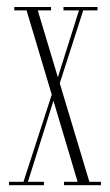

<svg xmlns="http://www.w3.org/2000/svg" viewBox="-20 -544 322 564"><path d="M6.5 0V-10H49L132 -266L58 -513.5H22V-523.5H130V-513.5H91L150 -317L212 -513.5H166.5V-523.5H266.5V-513.5H224.5L155.5 -299.5L242.5 -10H276.5V0H168V-10H208L137 -248L62 -10H109V0Z"/></svg>

Font: Imbue 100pt Thin
Style: Regular
Weight: 100
Designer: Tyler Finck
Foundry: Etcetera Type Company
Version: Version 1.102; ttfautohint (v1.8.3)